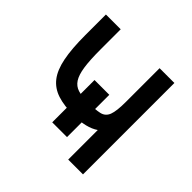

<svg xmlns="http://www.w3.org/2000/svg" viewBox="-159 -768 918 918"><g transform="rotate(45 300.0 -309.0)"><path d="M341 -72H241V-358H341ZM421 0V-200Q398 -184 365 -176Q332 -168 290 -168Q225 -168 180.5 -182.5Q136 -197 109 -231.5Q82 -266 70 -326.5Q58 -387 58 -479V-618H158V-479Q158 -409 164.5 -365.5Q171 -322 186 -299Q201 -276 226.5 -268Q252 -260 290 -260Q344 -260 372 -266.5Q400 -273 410.5 -300.5Q421 -328 421 -389V-618H521V0Z"/></g></svg>

Font: Victor Mono Thin
Style: Regular
Weight: 100
Monospace: yes
Designer: Rune Bjørnerås
Version: Version 1.561;gftools[0.9.30]